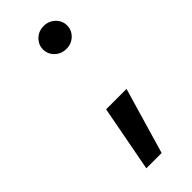

<svg xmlns="http://www.w3.org/2000/svg" viewBox="-202 -499 665 665"><g transform="rotate(-45 130.5 -166.0)"><path d="M132 -370.5Q149 -354 174 -354Q199 -354 216 -370.5Q233 -387 233 -410Q233 -433 216 -449.5Q199 -466 174 -466Q149 -466 132 -449.5Q115 -433 115 -410Q115 -387 132 -370.5ZM152 134H77L123 -109H223Z"/></g></svg>

Font: Simpel Medium
Style: Regular
Weight: 500
Designer: Janko Jovanovic
Version: Version 1.048;PS 001.048;hotconv 1.0.88;makeotf.lib2.5.64775